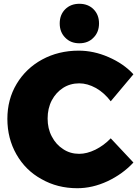

<svg xmlns="http://www.w3.org/2000/svg" viewBox="-20 -982 741 1016"><path d="M488 -516C518 -499 544 -475 566 -446L686 -589C651 -627 607 -657 554 -680C501 -703 449 -714 396 -714C325 -714 260 -698 203 -667C146 -636 101 -593 68 -538C35 -483 19 -421 19 -353C19 -284 35 -221 67 -165C99 -109 143 -65 200 -34C256 -2 319 14 389 14C442 14 495 2 549 -23C602 -48 648 -81 686 -122L566 -250C542 -225 515 -205 485 -190C454 -175 426 -168 399 -168C368 -168 339 -176 314 -193C289 -209 269 -231 254 -260C239 -288 232 -320 232 -355C232 -390 239 -422 254 -451C269 -479 289 -501 314 -517C339 -533 368 -541 399 -541C428 -541 457 -533 488 -516ZM475 -933C456 -952 431 -962 400 -962C369 -962 344 -952 325 -933C306 -914 296 -889 296 -858C296 -827 306 -802 325 -783C344 -763 369 -753 400 -753C431 -753 456 -763 475 -783C494 -802 504 -827 504 -858C504 -889 494 -914 475 -933Z"/></svg>

Font: Argentum Sans ExtraBold
Style: Regular
Weight: 800
Designer: Julieta Ulanovsky
Foundry: Julieta Ulanovsky
Version: Version 5.001;February 15, 2019;FontCreator 11.5.0.2425 64-b